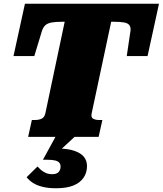

<svg xmlns="http://www.w3.org/2000/svg" viewBox="-20 -730 868 1024"><path d="M222 -126 325 -614H313Q277 -614 255 -610Q233 -606 221.5 -595Q210 -584 204 -566L163 -431H52L113 -710H828L767 -431H656L676 -566Q678 -584 670.5 -595Q663 -606 643 -610Q623 -614 586 -614H573L469 -126Q464 -104 476.5 -97Q489 -90 509 -90H526L506 0H130L150 -90H166Q187 -90 202 -97Q217 -104 222 -126ZM279 274Q238 274 207.5 266.5Q177 259 156.5 246Q136 233 122 215L180 158Q186 165 196.5 174.5Q207 184 222.5 191.5Q238 199 259 199Q282 199 292.5 187.5Q303 176 303 158Q303 146 296.5 138Q290 130 274.5 126Q259 122 232 122H209L284 -15L383 -5L291 80L292 62Q345 63 378.5 75Q412 87 428 107Q444 127 444 156Q444 191 425.5 218Q407 245 371 259.5Q335 274 279 274Z"/></svg>

Font: Roboto Serif 20pt Black
Style: Italic
Weight: 900
Italic angle: -10°
Version: Version 1.008